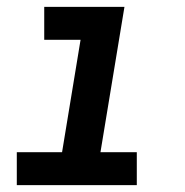

<svg xmlns="http://www.w3.org/2000/svg" viewBox="-20 -540 540 560"><path d="M29 0V-96H161L215 -424H109V-520H343L273 -96H379V0Z"/></svg>

Font: Iosevka SS18
Style: Bold Italic
Weight: 700
Italic angle: -9°
Monospace: yes
Designer: Belleve Invis
Foundry: Belleve Invis
Version: Version 25.1.1; ttfautohint (v1.8.4)